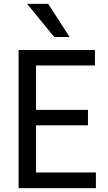

<svg xmlns="http://www.w3.org/2000/svg" viewBox="-20 -966 559 991"><path d="M339 -775H260L120 -946H229ZM475 5H76V-708H470V-628H166V-399H434V-319H166V-76H475Z"/></svg>

Font: LXGW 975 Gothic SC
Style: Regular
Weight: 400
Version: Version 2.01;February 25, 2021